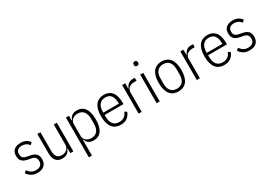

<svg xmlns="http://www.w3.org/2000/svg" viewBox="23 -1755 4183 2977"><g transform="rotate(-30 2114.0 -266.5)"><path d="M215 12Q155 12 112 -11.5Q69 -35 37 -83L76 -115Q104 -73 137 -54.5Q170 -36 215 -36Q266 -36 296 -61Q326 -86 326 -134Q326 -176 306 -199.5Q286 -223 234 -232L194 -239Q124 -251 88.5 -283.5Q53 -316 53 -382Q53 -455 97 -489.5Q141 -524 211 -524Q264 -524 303 -505.5Q342 -487 371 -447L335 -414Q289 -476 212 -476Q161 -476 134 -453Q107 -430 107 -384Q107 -339 129 -318Q151 -297 202 -288L241 -281Q314 -268 347 -235Q380 -202 380 -139Q380 -67 337 -27.5Q294 12 215 12Z M804 -81H796Q782 -37 747.5 -12.5Q713 12 658 12Q587 12 548.5 -33.5Q510 -79 510 -170V-512H565V-173Q565 -108 593 -72.5Q621 -37 678 -37Q704 -37 727 -45Q750 -53 767 -68.5Q784 -84 794 -106.5Q804 -129 804 -157V-512H859V0H804Z M1021 -512H1076V-430H1085Q1099 -477 1133.5 -500.5Q1168 -524 1219 -524Q1313 -524 1361 -455.5Q1409 -387 1409 -256Q1409 -125 1361 -56.5Q1313 12 1219 12Q1168 12 1133.5 -11Q1099 -34 1085 -81H1076V200H1021ZM1206 -37Q1276 -37 1313 -83Q1350 -129 1350 -211V-301Q1350 -383 1313 -429Q1276 -475 1206 -475Q1179 -475 1155.5 -467Q1132 -459 1114 -444Q1096 -429 1086 -408Q1076 -387 1076 -361V-151Q1076 -125 1086 -104Q1096 -83 1114 -68Q1132 -53 1155.5 -45Q1179 -37 1206 -37Z M1705 12Q1660 12 1622.5 -3.5Q1585 -19 1558 -51.5Q1531 -84 1516.5 -134.5Q1502 -185 1502 -256Q1502 -327 1516.5 -377.5Q1531 -428 1558 -460.5Q1585 -493 1622.5 -508.5Q1660 -524 1705 -524Q1796 -524 1847.5 -461Q1899 -398 1899 -261V-246H1561V-211Q1561 -126 1598.5 -81.5Q1636 -37 1705 -37Q1762 -37 1796.5 -62.5Q1831 -88 1851 -139L1889 -113Q1867 -54 1822.5 -21Q1778 12 1705 12ZM1705 -477Q1636 -477 1598.5 -431.5Q1561 -386 1561 -301V-288H1840V-301Q1840 -386 1806.5 -431.5Q1773 -477 1705 -477Z M2028 0V-512H2083V-419H2091Q2105 -462 2138 -487Q2171 -512 2222 -512H2254V-458H2208Q2153 -458 2118 -428Q2083 -398 2083 -345V0Z M2379 -653Q2359 -653 2350.5 -662Q2342 -671 2342 -686V-700Q2342 -715 2350.5 -724Q2359 -733 2379 -733Q2399 -733 2407.5 -724Q2416 -715 2416 -700V-686Q2416 -671 2407.5 -662Q2399 -653 2379 -653ZM2351 -512H2406V0H2351Z M2738 12Q2693 12 2655.5 -3.5Q2618 -19 2591 -51.5Q2564 -84 2549.5 -134.5Q2535 -185 2535 -256Q2535 -327 2549.5 -377.5Q2564 -428 2591 -460.5Q2618 -493 2655.5 -508.5Q2693 -524 2738 -524Q2783 -524 2820.5 -508.5Q2858 -493 2885 -460.5Q2912 -428 2926.5 -377.5Q2941 -327 2941 -256Q2941 -185 2926.5 -134.5Q2912 -84 2885 -51.5Q2858 -19 2820.5 -3.5Q2783 12 2738 12ZM2738 -37Q2807 -37 2844.5 -81.5Q2882 -126 2882 -211V-301Q2882 -386 2844.5 -430.5Q2807 -475 2738 -475Q2669 -475 2631.5 -430.5Q2594 -386 2594 -301V-211Q2594 -126 2631.5 -81.5Q2669 -37 2738 -37Z M3070 0V-512H3125V-419H3133Q3147 -462 3180 -487Q3213 -512 3264 -512H3296V-458H3250Q3195 -458 3160 -428Q3125 -398 3125 -345V0Z M3558 12Q3513 12 3475.5 -3.5Q3438 -19 3411 -51.5Q3384 -84 3369.5 -134.5Q3355 -185 3355 -256Q3355 -327 3369.5 -377.5Q3384 -428 3411 -460.5Q3438 -493 3475.5 -508.5Q3513 -524 3558 -524Q3649 -524 3700.5 -461Q3752 -398 3752 -261V-246H3414V-211Q3414 -126 3451.5 -81.5Q3489 -37 3558 -37Q3615 -37 3649.5 -62.5Q3684 -88 3704 -139L3742 -113Q3720 -54 3675.5 -21Q3631 12 3558 12ZM3558 -477Q3489 -477 3451.5 -431.5Q3414 -386 3414 -301V-288H3693V-301Q3693 -386 3659.5 -431.5Q3626 -477 3558 -477Z M4013 12Q3953 12 3910 -11.5Q3867 -35 3835 -83L3874 -115Q3902 -73 3935 -54.5Q3968 -36 4013 -36Q4064 -36 4094 -61Q4124 -86 4124 -134Q4124 -176 4104 -199.5Q4084 -223 4032 -232L3992 -239Q3922 -251 3886.5 -283.5Q3851 -316 3851 -382Q3851 -455 3895 -489.5Q3939 -524 4009 -524Q4062 -524 4101 -505.5Q4140 -487 4169 -447L4133 -414Q4087 -476 4010 -476Q3959 -476 3932 -453Q3905 -430 3905 -384Q3905 -339 3927 -318Q3949 -297 4000 -288L4039 -281Q4112 -268 4145 -235Q4178 -202 4178 -139Q4178 -67 4135 -27.5Q4092 12 4013 12Z"/></g></svg>

Font: IBM Plex Sans Cond Light
Style: Regular
Weight: 300
Width: 3
Designer: Mike Abbink, Paul van der Laan, Pieter van Rosmalen
Foundry: Bold Monday
Version: Version 1.3